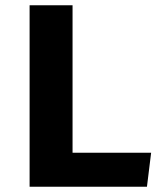

<svg xmlns="http://www.w3.org/2000/svg" viewBox="-20 -713 640 733"><path d="M93 -693H257V-130H557L541 0H93Z"/></svg>

Font: Fira Mono
Style: Bold
Weight: 700
Monospace: yes
Designer: Carrois Corporate & Edenspiekermann AG
Foundry: Carrois Corporate GbR & Edenspiekermann AG
Version: Version 3.206